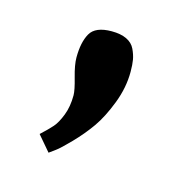

<svg xmlns="http://www.w3.org/2000/svg" viewBox="-50 -159 327 329"><g transform="rotate(15 113.0 5.5)"><path d="M65 -50Q65 -37 71 -16Q77 5 77 14Q77 34 71 49.5Q65 65 58 73Q51 81 38 93L61 120Q65 117 72 112Q79 107 96 89.5Q113 72 126 53.5Q139 35 150 6.5Q161 -22 161 -50Q161 -63 159.5 -71.5Q158 -80 153.5 -89.5Q149 -99 138.5 -104Q128 -109 112 -109Q83 -109 74 -93Q65 -77 65 -50Z"/></g></svg>

Font: Glegoo
Style: Regular
Weight: 400
Version: Version 2.0.1; ttfautohint (v0.9) -r 48 -G 60